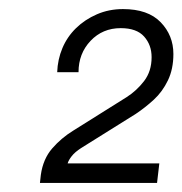

<svg xmlns="http://www.w3.org/2000/svg" viewBox="-20 -824 402 423"><path d="M68 -421 70 -439Q75 -474 95 -497Q115 -520 141 -536L259 -610Q281 -624 297.5 -645.5Q314 -667 314 -698Q314 -725 297.5 -743.5Q281 -762 246 -762Q206 -762 179.5 -734Q153 -706 153 -665H106Q107 -693 117.5 -718Q128 -743 147.5 -762Q167 -781 193.5 -792.5Q220 -804 251 -804Q306 -804 334 -775Q362 -746 362 -705Q362 -672 350 -647Q338 -622 319 -604.5Q300 -587 279 -573L159 -498Q145 -489 138 -480Q131 -471 129 -464H331L326 -421Z"/></svg>

Font: Chivo Medium ExtraLight
Style: Italic
Weight: 250
Italic angle: -8.05°
Version: Version 2.002